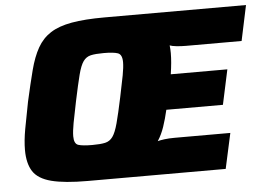

<svg xmlns="http://www.w3.org/2000/svg" viewBox="-50 -753 1129 818"><g transform="rotate(-5 515.0 -344.0)"><path d="M293 0Q194 0 138 -14.5Q82 -29 60 -63Q38 -97 38 -155Q38 -194 47 -244Q56 -294 69 -359Q86 -435 100.5 -491Q115 -547 136.5 -585Q158 -623 193 -645.5Q228 -668 284 -678Q340 -688 425 -688H1030L998 -537H760Q740 -537 720.5 -539Q701 -541 691 -545Q692 -537 692.5 -529Q693 -521 693 -512Q693 -474 685 -422H927L895 -273H653Q644 -234 633 -201.5Q622 -169 605 -143Q615 -146 634 -148.5Q653 -151 678 -151H916L883 0ZM326 -151Q361 -151 381 -155.5Q401 -160 413.5 -177.5Q426 -195 436.5 -234Q447 -273 462 -344Q474 -400 480.5 -435Q487 -470 487 -491Q487 -524 468.5 -530.5Q450 -537 408 -537Q373 -537 353 -532.5Q333 -528 320.5 -510.5Q308 -493 298 -454Q288 -415 273 -344Q261 -287 254.5 -251.5Q248 -216 248 -195Q248 -163 266 -157Q284 -151 326 -151Z"/></g></svg>

Font: Saira ExtraBold
Style: Italic
Weight: 800
Italic angle: -12°
Designer: Hector Gatti with collaboration of the Omnibus-Type team
Foundry: Omnibus-Type
Version: Version 1.100; ttfautohint (v1.8.3)